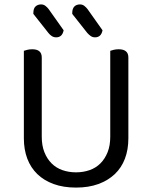

<svg xmlns="http://www.w3.org/2000/svg" viewBox="-20 -836 689 869"><path d="M561 -210Q561 -159 545.5 -118Q530 -77 499.5 -48Q469 -19 425 -3Q381 13 324 13Q267 13 223 -3Q179 -19 149 -48Q119 -77 103.5 -118Q88 -159 88 -210V-606Q93 -608 103.5 -610.5Q114 -613 126 -613Q169 -613 169 -576V-217Q169 -177 181 -147Q193 -117 213.5 -96.5Q234 -76 262.5 -66Q291 -56 324 -56Q357 -56 385.5 -66Q414 -76 434.5 -96.5Q455 -117 467 -147Q479 -177 479 -217V-606Q484 -608 494.5 -610.5Q505 -613 517 -613Q561 -613 561 -576ZM131 -773V-777Q131 -798 141 -807Q151 -816 166 -816Q177 -816 185.5 -809.5Q194 -803 200 -795L268 -699Q262 -667 234 -667Q223 -667 214 -673Q205 -679 199 -687ZM307 -773V-777Q307 -797 316.5 -806.5Q326 -816 342 -816Q353 -816 361.5 -809.5Q370 -803 376 -795L444 -699Q438 -667 410 -667Q399 -667 390.5 -673Q382 -679 375 -687Z"/></svg>

Font: Baloo 2
Style: Regular
Weight: 400
Designer: Sarang Kulkarni and Ek Type
Foundry: Ek Type
Version: Version 1.640;hotconv 1.0.111;makeotfexe 2.5.65597; ttfautoh